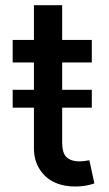

<svg xmlns="http://www.w3.org/2000/svg" viewBox="-20 -696 412 724"><path d="M27.8 -290V-357.4H107.9V-460.4H27.8V-545.4H107.9V-676.3H214.4V-545.4H326.2V-460.4H214.4V-357.4H326.2V-290H214.4V-160.2Q214.4 -117.7 231.7 -102.5Q249 -87.4 279.3 -87.4Q294.9 -87.4 316.9 -91.8L335.9 -4.4Q304.7 6.8 267.1 7.3Q224.1 8.3 188.5 -7.1Q152.8 -22.5 130.4 -56.4Q107.9 -90.3 107.9 -138.2V-290Z"/></svg>

Font: Interop Med
Style: Regular
Weight: 500
Designer: Rasmus Andersson, Google, Jang Haemin
Foundry: jhaemin
Version: Version 1.007